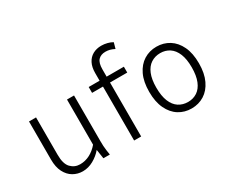

<svg xmlns="http://www.w3.org/2000/svg" viewBox="-114 -1069 1680 1418"><g transform="rotate(-30 726.0 -360.0)"><path d="M90 -185V-510H150V-190Q150 -113 182 -80Q214 -47 260 -47Q304 -47 343.5 -67.5Q383 -88 414 -125V-510H474V-122Q474 -97 475 -79Q476 -61 479 -39L485 0H430L418 -78Q387 -41 343 -16.5Q299 8 252 8Q208 8 171 -13.5Q134 -35 112 -78Q90 -121 90 -185Z M599 -460V-510H692V-575Q692 -625 709.5 -659Q727 -693 758.5 -710.5Q790 -728 831 -728Q856 -728 881.5 -721.5Q907 -715 925 -704L911 -654Q890 -665 872 -669.5Q854 -674 836 -674Q796 -674 774 -650.5Q752 -627 752 -572V-510H899V-460H752V0H692V-460Z M968 -255Q968 -341 996 -399.5Q1024 -458 1072 -488Q1120 -518 1180 -518Q1240 -518 1288 -488Q1336 -458 1364 -399.5Q1392 -341 1392 -255Q1392 -170 1364 -111Q1336 -52 1288 -22Q1240 8 1180 8Q1120 8 1072 -22Q1024 -52 996 -111Q968 -170 968 -255ZM1029 -256Q1029 -185 1048 -138.5Q1067 -92 1101.5 -69.5Q1136 -47 1181 -47Q1225 -47 1259 -69.5Q1293 -92 1312 -138.5Q1331 -185 1331 -256Q1331 -326 1312 -372Q1293 -418 1259 -440.5Q1225 -463 1181 -463Q1136 -463 1101.5 -440.5Q1067 -418 1048 -372Q1029 -326 1029 -256Z"/></g></svg>

Font: Radio Canada Light
Style: Regular
Weight: 300
Designer: Charles Daoud, Etienne Aubert Bonn, Alexandre Saumier Demers, Jacques Le Bailly
Foundry: Radio-Canada
Version: Version 2.104;gftools[0.9.28.dev5+ged2979d]